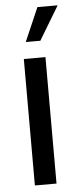

<svg xmlns="http://www.w3.org/2000/svg" viewBox="-53 -764 324 794"><g transform="rotate(-5 109.0 -367.0)"><path d="M59.1 0V-524.9H148.9V0ZM73.2 -594.2 133.8 -733.9H217.8L133.8 -594.2Z"/></g></svg>

Font: Lumene Sans Expanded
Style: Regular
Weight: 400
Width: 7
Designer: Deni Anggara
Version: Version 1.003;Glyphs 3.1.2 (3151)